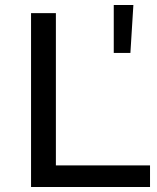

<svg xmlns="http://www.w3.org/2000/svg" viewBox="-20 -753 634 773"><path d="M105 0V-700H205V-87H584V0ZM438 -540V-733H517L505 -540Z"/></svg>

Font: Montserrat Z Med
Style: Regular
Weight: 500
Designer: Julieta Ulanovsky
Foundry: Julieta Ulanovsky
Version: Version 8.000